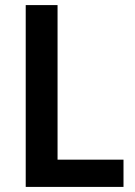

<svg xmlns="http://www.w3.org/2000/svg" viewBox="-20 -734 530 754"><path d="M81 0V-714H206V-107H465V0Z"/></svg>

Font: Noto Sans Khmer UI SemiCondensed SemiBold
Style: Regular
Weight: 600
Width: 4
Designer: Danh Hong and the Monotype Design Team
Foundry: Monotype Imaging Inc.
Version: Version 2.002; ttfautohint (v1.8.4.7-5d5b)